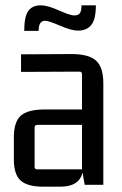

<svg xmlns="http://www.w3.org/2000/svg" viewBox="-20 -694 457 721"><path d="M125 -578H71Q71 -631 86 -652.5Q101 -674 133 -674Q159 -674 201 -655Q243 -636 259 -636Q274 -636 280 -644.5Q286 -653 286 -674H340Q340 -622 323 -600.5Q306 -579 273 -579Q248 -579 205.5 -597.5Q163 -616 149 -616Q125 -616 125 -578ZM207 7H142Q83 7 57.5 -16Q32 -39 32 -96V-177Q32 -237 58.5 -260Q85 -283 149 -283H288V-415Q288 -425 279 -425L59 -424V-490L249 -491Q313 -491 340.5 -466.5Q368 -442 368 -381V0H298L290 -46Q277 7 207 7ZM288 -58V-225H120Q110 -225 110 -215V-67Q110 -58 120 -58Z"/></svg>

Font: Gemunu Libre
Style: Regular
Weight: 400
Designer: Puspanada Ekanayake, Sola Matas, Pathum Egodawatta, Kosala Senevirathne
Foundry: mooniak
Version: Version 1.100